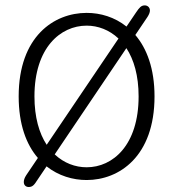

<svg xmlns="http://www.w3.org/2000/svg" viewBox="-20 -674 659 730"><path d="M309.5 10.5C433 10.5 567.5 -79 567.5 -307.5C567.5 -413.5 538 -490 494.5 -541L541 -610C547 -619.5 550 -627.5 550 -634C550 -646.5 540.5 -653.5 530.5 -653.5C517 -653.5 510 -645.5 497.5 -627L461 -573C416 -609 362 -625 309.5 -625C185.5 -625 51 -535.5 51 -307.5C51 -201 80 -124.5 124 -73.5L79.5 -7.5C73 2.5 70.5 11 70.5 18C70.5 30.5 79 37 89 37C103.5 37 110 29.5 122 10.5L157 -41.5C202.5 -5.5 257 10.5 309.5 10.5ZM111 -307.5C111 -492 209.5 -576.5 309.5 -576.5C352.5 -576.5 395.5 -560.5 430.5 -527.5L157.5 -123.5C129 -167 111 -228 111 -307.5ZM309.5 -38C266 -38 223 -54 188 -87L460.5 -491C489 -447.5 507 -386.5 507 -307.5C507 -122 409 -38 309.5 -38Z"/></svg>

Font: RTM Light Light
Style: Regular
Weight: 300
Designer: after Tyler Finck
Foundry: An Endless Supply
Version: Version 1.000;Glyphs 3.2.1 (3258)